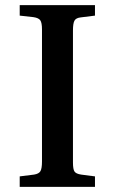

<svg xmlns="http://www.w3.org/2000/svg" viewBox="-20 -730 448 750"><path d="M57 0V-41L113 -48Q132 -51 138 -61.5Q144 -72 144 -99V-615Q144 -641 137.5 -650.5Q131 -660 111 -663L57 -669V-710H351V-669L295 -662Q277 -660 271 -649.5Q265 -639 265 -611V-95Q265 -69 271 -60Q277 -51 297 -48L351 -41V0Z"/></svg>

Font: Literata 36pt Medium
Style: Regular
Weight: 500
Designer: Latin by Veronika Burian and Jose Scaglione. Greek by Irene Vlachou. Cyrillic by Vera Evstafieva.
Foundry: TypeTogether
Version: Version 3.002